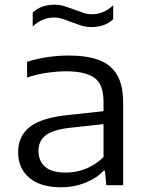

<svg xmlns="http://www.w3.org/2000/svg" viewBox="-20 -787 624 816"><path d="M240.5 9Q152 9 104.5 -31.5Q57 -72 57 -139.5Q57 -209.5 107.8 -248.5Q158.5 -287.5 273.5 -298.5L420 -314.5V-352.5Q420 -430.5 380.2 -457.2Q340.5 -484 261 -484Q226 -484 182 -478Q138 -472 95 -457.5V-524Q134 -537.5 181.2 -544.2Q228.5 -551 271.5 -551Q348 -551 399.5 -532.2Q451 -513.5 477.2 -469.2Q503.5 -425 503.5 -348V0H432L426 -61.5H420.5Q390 -29 342 -10Q294 9 240.5 9ZM143.5 -146Q143.5 -103 171.8 -78.2Q200 -53.5 260 -53.5Q303.5 -53.5 345 -70Q386.5 -86.5 420 -119.5V-259.5L278.5 -244Q205 -236 174.2 -212Q143.5 -188 143.5 -146ZM368.5 -672Q345 -672 323.5 -679Q302 -686 282 -693.5Q263.5 -701 245.8 -706.8Q228 -712.5 210 -712.5Q159 -712.5 119 -674.5V-733.5Q153.5 -767 211.5 -767Q235 -767 256.5 -760Q278 -753 298 -745.5Q316.5 -738.5 334.2 -732.5Q352 -726.5 370 -726.5Q421 -726.5 461 -764.5V-705.5Q426.5 -672 368.5 -672Z"/></svg>

Font: Encode Sans Expanded Expanded
Style: Regular
Weight: 400
Width: 7
Designer: Multiple Designers
Foundry: Impallari Type
Version: Version 3.000; ttfautohint (v1.8.3) -l 8 -r 50 -G 200 -x 14 